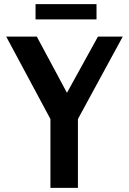

<svg xmlns="http://www.w3.org/2000/svg" viewBox="-20 -909 624 929"><path d="M152 -889V-815H447V-889ZM158 -732H10L224 -333V0H357V-333L574 -732H454L304 -460Z"/></svg>

Font: Rosario
Style: Bold
Weight: 700
Designer: Hector Gatti
Foundry: Omnibus Type
Version: Version 1.100